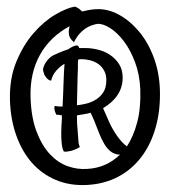

<svg xmlns="http://www.w3.org/2000/svg" viewBox="-20 -672 509 574"><path d="M266.6 -644.5Q300.8 -646.5 334 -628.9Q367.2 -611.3 394.5 -579.1Q421.9 -546.9 439 -502Q456.1 -457 458 -404.3Q460 -343.8 445.8 -292.5Q431.6 -241.2 403.3 -203.6Q375 -166 334 -144Q293 -122.1 241.2 -119.1Q189.5 -116.2 147.5 -133.8Q105.5 -151.4 75.7 -185.1Q45.9 -218.8 28.8 -266.6Q11.7 -314.5 9.8 -371.1Q7.8 -436.5 28.8 -487.3Q49.8 -538.1 80.6 -573.2Q111.3 -608.4 145.5 -628.4Q179.7 -648.4 204.1 -652.3Q211.9 -649.4 216.8 -645.5Q221.7 -641.6 225.6 -637.7Q233.4 -639.6 243.2 -641.6Q252.9 -643.6 266.6 -644.5ZM359.4 -234.4Q378.9 -263.7 390.1 -306.2Q401.4 -348.6 399.4 -405.3Q397.5 -449.2 383.8 -485.8Q370.1 -522.5 350.6 -548.3Q331.1 -574.2 309.6 -587.9Q288.1 -601.6 271.5 -600.6Q258.8 -598.6 246.1 -592.8Q235.4 -587.9 223.1 -576.7Q210.9 -565.4 201.2 -545.9Q187.5 -556.6 186 -569.8Q184.6 -583 188.5 -593.8Q129.9 -562.5 99.6 -508.3Q69.3 -454.1 71.3 -381.8Q73.2 -320.3 89.4 -278.3Q105.5 -236.3 129.4 -210.9Q153.3 -185.5 182.1 -175.3Q210.9 -165 240.2 -167Q297.9 -169.9 338.9 -210H333Q319.3 -211.9 309.1 -220.7Q298.8 -229.5 291.5 -242.2Q284.2 -254.9 278.3 -269Q272.5 -283.2 267.6 -295.9Q262.7 -309.6 258.3 -318.8Q253.9 -328.1 251 -335Q241.2 -332 231 -330.6Q220.7 -329.1 210 -327.1Q210 -314.5 210.4 -303.7Q210.9 -293 211.9 -284.2Q213.9 -261.7 214.4 -251.5Q214.8 -241.2 218.8 -232.4Q201.2 -221.7 185.5 -219.7Q177.7 -217.8 170.9 -218.8Q168 -224.6 166.5 -230.5Q165 -236.3 164.1 -247.1Q163.1 -257.8 163.1 -273.9Q163.1 -290 165 -316.4V-327.1Q155.3 -329.1 148.4 -329.1Q142.6 -340.8 142.6 -348.6Q142.6 -352.5 143.6 -355.5Q153.3 -353.5 159.2 -353.5H167Q168.9 -387.7 169.9 -422.4Q170.9 -457 172.9 -481.4Q158.2 -472.7 147.5 -460Q136.7 -447.3 132.8 -430.7Q127 -431.6 122.6 -435.5Q118.2 -439.5 115.2 -444.3Q111.3 -449.2 110.4 -456.1Q107.4 -462.9 109.9 -470.7Q112.3 -478.5 117.2 -485.8Q122.1 -493.2 127.9 -498.5Q133.8 -503.9 139.6 -506.8Q150.4 -511.7 160.6 -516.1Q170.9 -520.5 183.6 -524.4Q197.3 -534.2 208 -536.1Q214.8 -537.1 216.8 -528.3H236.3Q253.9 -528.3 273.4 -523.4Q293 -518.6 309.1 -507.8Q325.2 -497.1 335.9 -480.5Q346.7 -463.9 346.7 -439.5Q346.7 -411.1 331.5 -388.2Q316.4 -365.2 288.1 -348.6Q291 -341.8 295.9 -331.1Q300.8 -320.3 306.6 -306.6Q317.4 -283.2 331.1 -264.2Q344.7 -245.1 359.4 -234.4ZM210 -357.4Q222.7 -358.4 238.3 -362.3Q253.9 -366.2 267.1 -374.5Q280.3 -382.8 289.1 -396.5Q297.9 -410.2 297.9 -432.6Q297.9 -449.2 291 -461.4Q284.2 -473.6 273.4 -481Q262.7 -488.3 249.5 -491.7Q236.3 -495.1 223.6 -495.1Q217.8 -495.1 213.9 -494.1Q212.9 -488.3 212.9 -481.4Q212.9 -474.6 212.9 -466.8Q211.9 -449.2 211.4 -418.9Q210.9 -388.7 210 -357.4Z"/></svg>

Font: Rancho
Style: Regular
Weight: 400
Designer: Font Diner, Inc
Foundry: Font Diner, Inc
Version: Version 1.000